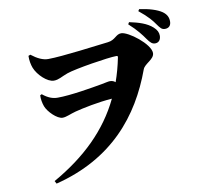

<svg xmlns="http://www.w3.org/2000/svg" viewBox="-97 -956 1194 1146"><g transform="rotate(-10 500.0 -383.0)"><path d="M832 -671C850 -645 862 -635 879 -635C903 -635 914 -654 914 -676C914 -695 906 -712 887 -729C853 -760 804 -775 747 -787L740 -775C788 -732 814 -697 832 -671ZM906 -746C924 -721 932 -710 952 -710C976 -710 989 -725 989 -749C989 -772 981 -792 956 -810C927 -830 879 -845 820 -853L813 -842C868 -798 891 -768 906 -746ZM234 -654C203 -654 170 -669 133 -698L121 -693C120 -667 125 -640 133 -619C151 -573 206 -521 245 -521C275 -521 293 -536 332 -550C382 -568 587 -601 637 -601C645 -601 647 -598 645 -590C635 -540 622 -493 606 -448C598 -455 588 -460 573 -460C564 -460 548 -456 522 -451C460 -440 329 -417 250 -417C220 -417 192 -427 159 -454L149 -449C148 -427 152 -403 160 -381C173 -346 225 -294 258 -294C281 -294 307 -308 341 -317C388 -329 482 -349 567 -355C482 -178 341 -41 145 70L154 87C504 -1 687 -227 785 -495C797 -527 856 -543 856 -581C856 -636 732 -730 689 -730C656 -730 648 -696 602 -691C540 -684 318 -654 234 -654Z"/></g></svg>

Font: Noto Serif CJK HK Black
Style: Regular
Weight: 900
Designer: Ryoko NISHIZUKA 西塚涼子 (kana & ideographs); Frank Grießhammer (Latin, Greek & Cyrillic); Wenlong ZHANG 张文龙 (bopomofo); San
Foundry: Adobe
Version: Version 2.001;hotconv 1.1.0;makeotfexe 2.6.0